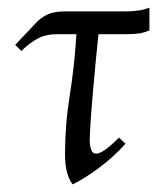

<svg xmlns="http://www.w3.org/2000/svg" viewBox="-20 -470 423 505"><path d="M171 15Q151 -11 151 -64Q151 -142 163.5 -219.5Q176 -297 181 -380H128Q101 -380 80 -369Q59 -358 36 -336L20 -352L72 -407Q86 -423 104 -431.5Q122 -440 150 -440H309Q350 -440 373 -450V-390Q357 -383 341 -381.5Q325 -380 309 -380H239Q235 -343 231 -300.5Q227 -258 223.5 -217Q220 -176 218 -144.5Q216 -113 216 -99Q216 -88 219.5 -77Q223 -66 233 -66Q243 -66 258.5 -77.5Q274 -89 293 -108L310 -92Q282 -60 243 -30.5Q204 -1 171 15Z"/></svg>

Font: Bona Nova SC
Style: Italic
Weight: 400
Italic angle: -4°
Designer: Mateusz Machalski
Foundry: Capitalics
Version: Version 4.001; ttfautohint (v1.8.4.7-5d5b)